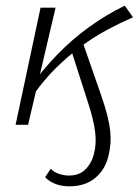

<svg xmlns="http://www.w3.org/2000/svg" viewBox="-20 -440 489 677"><path d="M224 217Q198 217 176.5 209Q155 201 139 185L159 155Q170 167 188 173Q206 179 223 179Q261 179 283 155.5Q305 132 312 99Q316 83 317 65.5Q318 48 315.5 25.5Q313 3 305.5 -26.5Q298 -56 285 -95L232 -260L273 -287L335 -109Q350 -66 358 -34.5Q366 -3 368.5 21.5Q371 46 369.5 65.5Q368 85 364 103Q354 154 318 185.5Q282 217 224 217ZM35 0 123 -413H176L79 0ZM99 -107 77 -120Q127 -191 181.5 -247Q236 -303 296 -346Q356 -389 420 -420L449 -379Q405 -360 359 -335.5Q313 -311 267.5 -277.5Q222 -244 179 -202Q136 -160 99 -107Z"/></svg>

Font: Ysabeau Infant Light
Style: Italic
Weight: 300
Italic angle: -12°
Designer: Christian Thalmann (Catharsis Fonts)
Version: Version 2.001;gftools[0.9.30]; featfreeze: ss01,ss02,lnum